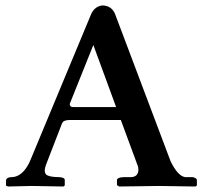

<svg xmlns="http://www.w3.org/2000/svg" viewBox="-20 -678 739 699"><path d="M252.9 -288.1H402.8L319.8 -514.2L233.9 -299.8Q233.9 -290 242.2 -288.6Q246.6 -288.1 252.9 -288.1ZM147.9 -79.1Q136.2 -47.9 152.3 -39.6Q166 -33.2 194.8 -33.2Q215.3 -32.2 215.8 -22.9V-2.9L210.9 1Q210.4 1 95.2 -1L9.8 1L2 -2V-22.9Q5.4 -32.7 22 -33.2Q54.2 -33.2 78.6 -71.3Q84.5 -81.1 88.9 -90.8L312 -627Q325.7 -656.2 354 -658.2Q386.7 -656.7 398.9 -627L601.1 -90.8Q627.4 -37.1 653.8 -33.2H682.1Q696.3 -29.3 696.8 -22.9V-2.9L691.9 1Q690.9 1 558.1 -1L414.1 1L405.8 -3.9V-22.9Q407.7 -32.7 432.1 -33.2H459Q482.9 -35.2 483.9 -59.1Q483.4 -69.8 481.9 -73.2L419.9 -241.2H235.8Q213.4 -241.2 208 -232.4Q206.5 -229.5 205.1 -227.1Z"/></svg>

Font: Linux Libertine O
Style: Semibold
Weight: 700
Designer: Philipp H. Poll
Foundry: Philipp H. Poll
Version: Version 5.0.0